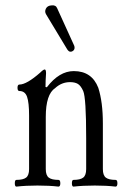

<svg xmlns="http://www.w3.org/2000/svg" viewBox="-20 -689 472 713"><path d="M227 -510 151 -636Q145 -646 150.5 -657Q156 -668 171 -669Q187 -671 192 -659L253 -525Q259 -514 256 -506.5Q253 -499 244 -497Q235 -495 227 -510ZM41 4Q35 4 35 -8.5Q35 -21 41 -21Q66 -21 77 -29.5Q88 -38 88 -61V-260Q88 -308 80.5 -329.5Q73 -351 52 -351Q45 -351 45 -363Q45 -375 52 -375Q79 -375 130 -420Q141 -431 146 -431Q151 -431 151 -417Q149 -389 149 -366L154 -365Q200 -425 254 -425Q321 -425 345 -363Q362 -310 362 -231V-61Q362 -38 373 -29.5Q384 -21 409 -21Q416 -21 416 -8.5Q416 4 409 4Q376 0 332 0Q289 0 253 4Q247 4 247 -8.5Q247 -21 253 -21Q278 -21 289 -29.5Q300 -38 300 -61V-176Q300 -326 289 -351Q280 -371 269 -377.5Q258 -384 240 -384Q209 -384 185 -362Q150 -339 150 -255V-61Q150 -38 161 -29.5Q172 -21 197 -21Q204 -21 204 -8.5Q204 4 197 4Q164 0 119 0Q76 0 41 4Z"/></svg>

Font: Junicode Cond Light
Style: Regular
Weight: 300
Width: 3
Designer: Peter S. Baker
Version: Version 2.201